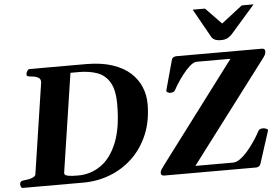

<svg xmlns="http://www.w3.org/2000/svg" viewBox="-60 -1043 1644 1129"><g transform="rotate(-5 761.5 -478.5)"><path d="M16.1 -24.9Q17.6 -41 34.7 -43Q50.8 -44.4 67.6 -47.6Q84.5 -50.8 96.7 -57.1Q108.9 -63.5 110.4 -74.2L191.4 -610.4Q191.4 -627.9 180.2 -635.7Q168.9 -643.6 153.3 -646.2Q137.7 -648.9 124 -649.9Q109.4 -651.4 109.4 -660.6Q109.4 -665 109.9 -668Q110.4 -673.3 116.2 -683.1Q122.1 -692.9 130.4 -692.9H465.3Q555.7 -692.4 620.1 -670.7Q684.6 -648.9 725.1 -611.6Q765.6 -574.2 784.7 -526.9Q803.7 -479.5 803.7 -428.2Q803.7 -328.1 770.5 -248.8Q737.3 -169.4 679.2 -113.8Q621.1 -58.1 545.9 -29.1Q470.7 0 386.7 0H29.3Q21.5 0 18.3 -9.8Q15.1 -19.5 16.1 -24.9ZM279.3 -65.9Q279.3 -60.5 283.2 -55.7Q287.1 -50.8 304.2 -47.6Q321.3 -44.4 360.4 -44.4Q434.6 -44.4 494.6 -86.2Q554.7 -127.9 590.1 -215.6Q625.5 -303.2 625.5 -441.4Q625.5 -526.4 598.9 -571.3Q572.3 -616.2 525.6 -633.1Q479 -649.9 418 -649.9H367.7ZM845.2 -15.1Q845.2 -26.4 850.1 -34.7Q855 -43 873.5 -67.4L1312 -649.9H1113.3Q1094.7 -649.9 1072.3 -629.9Q1049.8 -609.9 1028.6 -582.3Q1007.3 -554.7 992.2 -530.5Q977.1 -506.3 973.1 -497.6Q968.8 -488.3 960.9 -484.9Q953.1 -481.4 941.9 -481.4Q936.5 -481.4 927.5 -485.6Q918.5 -489.7 920.4 -498L968.3 -672.9Q971.2 -684.1 979.5 -688.5Q987.8 -692.9 995.1 -692.9H1503.4Q1509.3 -692.9 1514.6 -689Q1520 -685.1 1520 -678.2Q1520 -664.6 1516.8 -658Q1513.7 -651.4 1507.8 -643.1L1051.8 -40.5H1273.9Q1293.5 -40.5 1314.9 -55.4Q1336.4 -70.3 1356.7 -93.3Q1377 -116.2 1394 -140.4Q1411.1 -164.6 1422.6 -183.8Q1434.1 -203.1 1437.5 -210Q1441.9 -219.7 1449.7 -222.9Q1457.5 -226.1 1468.8 -226.1Q1474.1 -226.1 1485.8 -221.9Q1497.6 -217.8 1495.1 -209.5L1434.1 -20Q1430.7 -9.3 1422.9 -4.6Q1415 0 1407.7 0H864.3Q855 0 850.1 -4.2Q845.2 -8.3 845.2 -15.1ZM1267.1 -764.2Q1242.2 -764.2 1229 -771.2Q1215.8 -778.3 1210 -789.1L1116.2 -957H1188.5L1281.7 -860.8L1405.8 -957H1475.6L1332.5 -793.5Q1322.3 -782.2 1307.4 -773.2Q1292.5 -764.2 1267.1 -764.2Z"/></g></svg>

Font: Gelasio
Style: Bold Italic
Weight: 700
Italic angle: -8.5°
Designer: Eben Sorkin
Foundry: Eben Sorkin
Version: Version 1.008